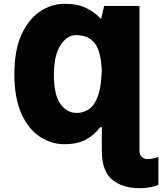

<svg xmlns="http://www.w3.org/2000/svg" viewBox="-20 -745 849 1005"><path d="M317.9 -725.1Q386.2 -725.1 431.9 -702.6Q477.5 -680.2 505.9 -647.9H509.8L524.9 -713.9H710V43.9Q710 66.4 722.9 77.1Q735.8 87.9 751 87.9Q770.5 87.9 785.9 83.5Q801.3 79.1 809.1 77.1V223.1Q796.4 229 769 234.6Q741.7 240.2 713.9 240.2Q621.6 240.2 567.4 195.6Q513.2 150.9 513.2 44.9V57.1Q513.2 30.8 512.9 10.7Q512.7 -9.3 512.7 -30Q512.7 -50.8 513.2 -79.1H504.9Q472.7 -37.6 428.7 -13.9Q384.8 9.8 316.9 9.8Q247.6 9.8 188 -29.8Q128.4 -69.3 91.8 -150.6Q55.2 -231.9 55.2 -356.9Q55.2 -482.4 92.5 -564Q129.9 -645.5 189.9 -685.3Q250 -725.1 317.9 -725.1ZM377 -561Q330.6 -561 296.4 -508.1Q262.2 -455.1 262.2 -354Q262.2 -248 296.1 -200.9Q330.1 -153.8 381.8 -153.8Q416.5 -153.8 445.1 -172.9Q473.6 -191.9 491.7 -240Q509.8 -288.1 512.7 -375Q509.3 -474.1 476.8 -517.6Q444.3 -561 377 -561Z"/></svg>

Font: Open Sans ExtraBold
Style: Regular
Weight: 800
Designer: Monotype Design Team
Foundry: Monotype Imaging Inc.
Version: Version 3.003; ttfautohint (v1.8.4)